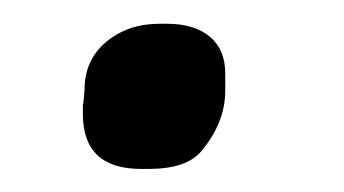

<svg xmlns="http://www.w3.org/2000/svg" viewBox="-20 -137 294 164"><path d="M51.3 -49.8 52.2 -60.1Q52.2 -85.9 70.8 -101.3Q89.4 -116.7 116.2 -116.7H122.6Q146 -116.7 159.2 -105.7Q172.4 -94.7 172.4 -74.2V-59.6Q172.4 -32.2 151.9 -7.8Q139.2 7.3 106.9 7.3H100.6Q50.8 7.3 50.8 -39.6V-47.4Z"/></svg>

Font: Averia Libre
Style: Italic
Weight: 400
Italic angle: -7.90001°
Version: Version 1.002